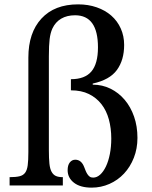

<svg xmlns="http://www.w3.org/2000/svg" viewBox="-20 -850 698 880"><path d="M338 -830Q384 -830 423 -816.5Q462 -803 490 -778.5Q518 -754 533.5 -719.5Q549 -685 549 -644Q549 -575 516 -529.5Q483 -484 405 -467V-462Q449 -462 486.5 -443.5Q524 -425 551.5 -392.5Q579 -360 594.5 -315.5Q610 -271 610 -218Q610 -169 593.5 -127Q577 -85 548.5 -54.5Q520 -24 481.5 -7Q443 10 400 10Q348 10 319 -12.5Q290 -35 290 -70Q290 -93 300 -105.5Q310 -118 325 -118Q353 -118 366 -84Q369 -76 372.5 -67.5Q376 -59 380.5 -52Q385 -45 391 -40.5Q397 -36 407 -36Q424 -36 439 -49.5Q454 -63 465.5 -87Q477 -111 483.5 -144Q490 -177 490 -215Q490 -262 479 -302.5Q468 -343 445 -372.5Q422 -402 387.5 -419Q353 -436 305 -436V-487Q369 -487 399 -522.5Q429 -558 429 -633Q429 -780 324 -780Q287 -780 260.5 -764.5Q234 -749 220 -719Q211 -699 207.5 -671Q204 -643 204 -592V-161Q204 -124 206.5 -100Q209 -76 216.5 -62.5Q224 -49 236 -43.5Q248 -38 268 -38V0H24V-38Q52 -38 69 -42Q86 -46 95 -58Q104 -70 107 -92.5Q110 -115 110 -153V-586Q110 -700 170 -765Q230 -830 338 -830Z"/></svg>

Font: Libre Baskerville
Style: Regular
Weight: 400
Designer: Pablo Impallari, Rodrigo Fuenzalida
Foundry: Pablo Impallari, Rodrigo Fuenzalida
Version: Version 1.000; ttfautohint (v0.93) -l 8 -r 50 -G 200 -x 14 -